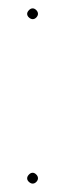

<svg xmlns="http://www.w3.org/2000/svg" viewBox="-20 -435 165 459"><path d="M44.9 -8.8Q44.9 -13.2 49.1 -17.6Q53.2 -22 58.1 -22Q62.5 -22 66.7 -17.8Q70.8 -13.7 70.8 -8.8Q70.8 -4.4 66.9 -0.2Q63 3.9 58.1 3.9Q53.7 3.9 49.3 0Q44.9 -3.9 44.9 -8.8ZM44.9 -401.9Q44.9 -406.2 49.1 -410.6Q53.2 -415 58.1 -415Q62.5 -415 66.7 -410.9Q70.8 -406.7 70.8 -401.9Q70.8 -397.5 66.9 -393.3Q63 -389.2 58.1 -389.2Q53.7 -389.2 49.3 -393.1Q44.9 -397 44.9 -401.9Z"/></svg>

Font: Rawengulk
Style: Ultralight
Weight: 200
Version: Version 0.92